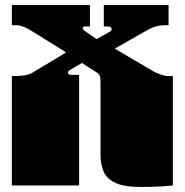

<svg xmlns="http://www.w3.org/2000/svg" viewBox="-20 -454 733 762"><path d="M539 288Q473 288 438.5 272Q404 256 391.5 227.5Q379 199 379 163V147Q379 130 379 125.5Q379 121 379 119Q379 117 379 111V110Q379 103 379 101.5Q379 100 379 94.5Q379 89 379 73V22Q379 5 379 0.5Q379 -4 379 -6Q379 -8 379 -14V-15Q379 -20 379 -22.5Q379 -25 379 -31.5Q379 -38 379 -52V-128Q379 -146 376 -153.5Q373 -161 360 -169L305 -204L257 -176Q250 -172 250 -166Q250 -157 262 -157H294V282H27V147Q27 130 27 125.5Q27 121 27 119Q27 117 27 111V110Q27 103 27 101.5Q27 100 27 94.5Q27 89 27 73V22Q27 5 27 0.5Q27 -4 27 -6Q27 -8 27 -14V-15Q27 -22 27 -23.5Q27 -25 27 -30.5Q27 -36 27 -52V-152Q59 -152 77.5 -155Q96 -158 108 -165L241 -245V-247L114 -326Q89 -342 73 -348Q57 -354 43 -354H27V-434H337V-349H317Q308 -349 308 -342Q308 -337 318 -330L363 -299L414 -327Q423 -332 423 -338Q423 -349 406 -349H392V-434H649V-354H635Q600 -354 569 -337L437 -262V-260L592 -169Q606 -162 621 -157Q636 -152 647 -152H666V282Q650 284 626.5 285.5Q603 287 579 287.5Q555 288 539 288Z"/></svg>

Font: Danfo
Style: Regular
Weight: 400
Designer: Seyi Olusanya, David Udoh, Eyiyemi Adegbite, Mirko Velimirović
Version: Version 1.000